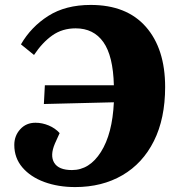

<svg xmlns="http://www.w3.org/2000/svg" viewBox="-20 -745 722 779"><path d="M442 -399Q439 -518 399.5 -574Q360 -630 287 -630Q233 -630 192.5 -601.5Q152 -573 118 -522L65 -565Q106 -636 176 -680.5Q246 -725 348 -725Q494 -725 572 -636Q650 -547 650 -392Q650 -264 604.5 -173Q559 -82 476.5 -34Q394 14 285 14Q216 14 160 -6.5Q104 -27 71 -65.5Q38 -104 38 -157Q38 -194 62 -220.5Q86 -247 124 -247Q151 -247 177.5 -236Q204 -225 222 -205L203 -163Q182 -114 200 -84.5Q218 -55 272 -55Q343 -55 389.5 -128.5Q436 -202 442 -330L158 -323L162 -399Z"/></svg>

Font: Literata 36pt ExtraBold
Style: Italic
Weight: 800
Italic angle: -2°
Designer: Latin by Veronika Burian and Jose Scaglione. Greek by Irene Vlachou. Cyrillic by Vera Evstafieva
Foundry: TypeTogether
Version: Version 3.002